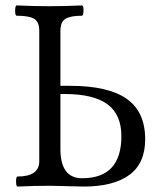

<svg xmlns="http://www.w3.org/2000/svg" viewBox="-20 -686 610 709"><path d="M44.9 2.9Q39.6 2.9 39.3 -15.6Q39.1 -34.2 44.9 -34.2Q125 -34.2 125 -90.8V-571.8Q125 -605.5 106 -616.7Q86.9 -627.9 42 -627.9Q35.6 -627.9 35.9 -647Q36.1 -666 42 -666Q102.1 -663.1 162.1 -663.1Q222.2 -663.1 282.2 -666Q288.6 -666 288.3 -647Q288.1 -627.9 282.2 -627.9Q240.2 -627.9 221.7 -616.5Q203.1 -605 203.1 -571.8V-369.1H237.8Q379.9 -369.1 448 -321Q516.1 -272.9 516.1 -171.9Q516.1 -82.5 457.3 -39.8Q398.4 2.9 289.1 2.9Q274.9 2.9 230 1.5Q185.1 0 164.1 0Q105 0 44.9 2.9ZM283.2 -27.8Q428.2 -27.8 428.2 -183.1Q428.2 -263.2 376.7 -301Q325.2 -338.9 217.8 -338.9H203.1V-136.2Q203.1 -27.8 283.2 -27.8Z"/></svg>

Font: Junicode SmCond
Style: Regular
Weight: 400
Width: 4
Designer: Peter S. Baker
Version: Version 2.206